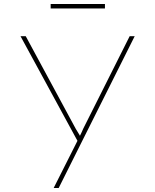

<svg xmlns="http://www.w3.org/2000/svg" viewBox="-20 -705 773 955"><path d="M247 230 367 -8 371 6 82 -525H108L357 -64Q369 -45 375 -34.5Q381 -24 383 -18L373 -20Q383 -40 387 -49Q391 -58 394 -65L625 -525H650L386 2L272 230ZM232 -663V-685H502V-663Z"/></svg>

Font: Lexend Mega Thin
Style: Regular
Weight: 250
Version: Version 1.007